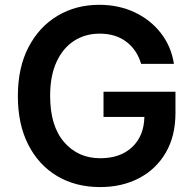

<svg xmlns="http://www.w3.org/2000/svg" viewBox="-20 -757 795 787"><path d="M390.6 9.8Q290 9.8 214.1 -35.4Q138.2 -80.6 95.7 -164.3Q53.2 -248 53.2 -362.8Q53.2 -480 96.9 -563.7Q140.6 -647.5 216.1 -692.4Q291.5 -737.3 386.7 -737.3Q466.8 -737.3 532 -706.5Q597.2 -675.8 639.6 -621.1Q682.1 -566.4 692.9 -495.1H558.6Q541.5 -552.7 497.8 -585.9Q454.1 -619.1 388.2 -619.1Q329.6 -619.1 283.7 -589.6Q237.8 -560.1 211.7 -503.2Q185.5 -446.3 185.5 -364.3Q185.5 -240.7 242.7 -174.6Q299.8 -108.4 391.1 -108.4Q473.1 -108.4 521.7 -154.1Q570.3 -199.7 571.8 -277.8H404.3V-380.9H699.2V-293.5Q699.2 -199.7 659.7 -131.6Q620.1 -63.5 550.3 -26.9Q480.5 9.8 390.6 9.8Z"/></svg>

Font: Inter Semi Bold
Style: Regular
Weight: 600
Designer: Rasmus Andersson
Foundry: rsms
Version: Version 4.000;git-e0f93cc